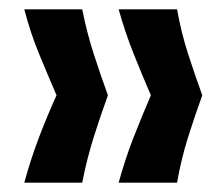

<svg xmlns="http://www.w3.org/2000/svg" viewBox="-20 -476 479 411"><path d="M359 -85H234Q248 -136 266 -182Q284 -228 303 -272Q284 -316 266 -361Q248 -406 234 -456H359Q368 -406 382.5 -361Q397 -316 413 -272Q397 -228 382.5 -182Q368 -136 359 -85ZM156 -85H32Q46 -136 63.5 -182Q81 -228 101 -272Q82 -316 63.5 -361Q45 -406 32 -456H156Q166 -406 180.5 -361Q195 -316 211 -272Q195 -228 180.5 -182Q166 -136 156 -85Z"/></svg>

Font: Bricolage Grotesque 48pt Condensed ExtraBold SemiBold
Style: Regular
Weight: 600
Version: Version 1.000;gftools[0.9.30]